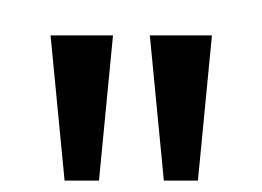

<svg xmlns="http://www.w3.org/2000/svg" viewBox="-20 -914 466 341"><path d="M180.7 -851.1 155.8 -593.3H94.7L69.8 -851.1ZM356.4 -851.1 331.5 -593.3H271L246.1 -851.1ZM220.2 -765.6ZM215.3 -894Z"/></svg>

Font: Noto Sans Tamil UI
Style: Regular
Weight: 400
Designer: Monotype Design Team
Foundry: Monotype Imaging Inc.
Version: Version 1.07